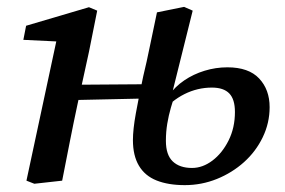

<svg xmlns="http://www.w3.org/2000/svg" viewBox="-20 -526 830 559"><path d="M80 9 57 0 150 -434 173 -404 48 -410 56 -451 239 -505 263 -495 239 -375 206 -224Q194 -168 183 -112Q172 -56 161 0ZM162 -234V-279L439 -281V-240ZM518 13Q470 13 436 -0.5Q402 -14 384.5 -43.5Q367 -73 367 -118Q367 -149 375.5 -196Q384 -243 397 -304Q407 -345 416.5 -392Q426 -439 437 -490L516 -506L541 -495L483 -262L491 -257Q484 -235 477.5 -212.5Q471 -190 467 -166Q463 -142 463 -116Q463 -75 483 -56Q503 -37 539 -37Q570 -37 598.5 -58.5Q627 -80 645.5 -117Q664 -154 664 -200Q664 -237 647.5 -254Q631 -271 597 -271Q555 -271 517 -252Q479 -233 451 -198L443 -249H472Q490 -274 516.5 -292Q543 -310 575.5 -320Q608 -330 642 -330Q704 -330 734.5 -297.5Q765 -265 765 -214Q765 -168 745 -126.5Q725 -85 690.5 -54Q656 -23 611.5 -5Q567 13 518 13Z"/></svg>

Font: Source Serif 4 Medium
Style: Italic
Weight: 500
Italic angle: -12°
Designer: Frank Grießhammer
Foundry: Adobe Systems Incorporated
Version: Version 4.004;hotconv 1.0.116;makeotfexe 2.5.65601